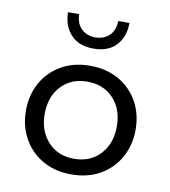

<svg xmlns="http://www.w3.org/2000/svg" viewBox="-72 -654 642 726"><g transform="rotate(10 249.5 -291.0)"><path d="M249 10Q186 10 138.5 -17.5Q91 -45 65 -92.5Q39 -140 39 -198Q39 -258 65 -305Q91 -352 138.5 -379.5Q186 -407 249 -407Q313 -407 360.5 -379.5Q408 -352 434 -305Q460 -258 460 -198Q460 -140 434 -92.5Q408 -45 360.5 -17.5Q313 10 249 10ZM249 -50Q312 -50 350 -91.5Q388 -133 388 -198Q388 -264 350 -305Q312 -346 249 -346Q187 -346 149 -305Q111 -264 111 -198Q111 -133 149 -91.5Q187 -50 249 -50ZM249 -473Q193 -473 162.5 -506Q132 -539 131 -592H174Q175 -555 196 -535.5Q217 -516 249 -516Q281 -516 302 -535.5Q323 -555 324 -592H367Q367 -539 336.5 -506Q306 -473 249 -473Z"/></g></svg>

Font: Rokkitt SemiBold
Style: Regular
Weight: 400
Version: Version 3.103